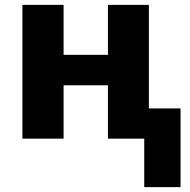

<svg xmlns="http://www.w3.org/2000/svg" viewBox="-20 -569 779 788"><path d="M572 199V0H423V-219H241V0H72V-549H241V-344H423V-549H591V-124H721V199Z"/></svg>

Font: Noto Sans ExtraBold
Style: Regular
Weight: 800
Designer: Monotype Design Team
Foundry: Monotype Imaging Inc.
Version: Version 2.007